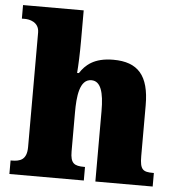

<svg xmlns="http://www.w3.org/2000/svg" viewBox="-53 -810 798 861"><g transform="rotate(5 345.5 -380.0)"><path d="M21 0H356V-61H352C308 -61 290 -71 290 -125V-301C290 -371 297 -451 351 -451C393 -451 408 -402 408 -317V0H666V-61H662C617 -61 603 -70 603 -131V-360C603 -494 552 -551 441 -551C354 -551 316 -515 292 -478H284C287 -513 289 -567 289 -622V-760H16V-699H31C47 -699 94 -692 94 -643V-128C94 -70 64 -61 25 -61H21Z"/></g></svg>

Font: Noto Serif Georgian Black
Style: Regular
Weight: 900
Designer: Monotype Design Team, Akaki Razmadze
Foundry: Google LLC
Version: Version 2.003